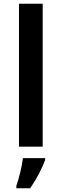

<svg xmlns="http://www.w3.org/2000/svg" viewBox="-20 -780 327 1021"><path d="M207 0V-760H81V0ZM220 71V61H102C97 104 80 172 67 208V221H140C175 172 205 112 220 71Z"/></svg>

Font: Noto Sans Gunjala Gondi Semibold
Style: Regular
Weight: 400
Designer: Ek Type
Foundry: Ek Type
Version: Version 1.004